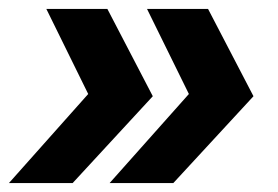

<svg xmlns="http://www.w3.org/2000/svg" viewBox="-36 -485 625 431"><path d="M307 -269 127 -74H-16L162 -274L68 -465H205ZM533 -269 353 -74H210L388 -274L294 -465H431Z"/></svg>

Font: Montserrat Alternates
Style: Bold Italic
Weight: 700
Italic angle: -11.3°
Designer: Julieta Ulanovsky
Foundry: Julieta Ulanovsky
Version: Version 7.200